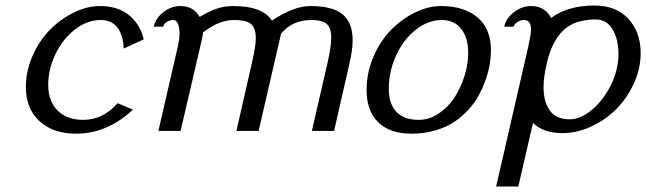

<svg xmlns="http://www.w3.org/2000/svg" viewBox="-20 -472 2329 692"><path d="M73.2 0ZM73.2 -158.2Q73.2 -216.3 97.4 -271Q121.6 -325.7 159.9 -364.5Q198.2 -403.3 246.1 -426.8Q293.9 -450.2 339.8 -450.2Q405.3 -450.2 445.3 -417.2Q485.4 -384.3 498 -330.1L425.8 -296.9Q424.3 -344.2 403.6 -372.1Q382.8 -399.9 342.8 -399.9Q293.5 -399.9 249.3 -365Q205.1 -330.1 179.4 -276.1Q153.8 -222.2 153.8 -166Q153.8 -107.4 187.5 -73.7Q221.2 -40 279.8 -40Q351.6 -40 403.8 -100.1L459 -77.1Q418 -37.1 365.5 -13.7Q313 9.8 253.9 9.8Q171.4 9.8 122.3 -35.4Q73.2 -80.6 73.2 -158.2Z M534.2 0ZM621.1 -305.2Q627 -331.1 627 -351.1Q627 -373 621.1 -386.5Q615.2 -399.9 605 -399.9Q591.3 -399.9 580.8 -392.8Q570.3 -385.7 567.9 -376H534.2Q541 -406.7 569.1 -428.5Q597.2 -450.2 630.9 -450.2Q676.8 -450.2 699.7 -411.1Q732.9 -431.2 760.7 -440.7Q788.6 -450.2 821.8 -450.2Q925.8 -450.2 960 -397.9Q1038.6 -450.2 1099.1 -450.2Q1179.2 -450.2 1215.1 -420.2Q1251 -390.1 1251 -327.1Q1251 -292 1238.8 -240.2L1184.1 0H1104L1160.2 -244.1Q1173.8 -304.7 1173.8 -335Q1173.8 -373 1156.7 -386.5Q1139.6 -399.9 1102.1 -399.9Q1034.2 -399.9 993.2 -351.1L912.1 0H832L887.7 -244.1Q901.9 -305.7 901.9 -334Q901.9 -373 883.5 -386.5Q865.2 -399.9 824.7 -399.9Q768.6 -399.9 711.9 -355Q711.9 -351.6 710.4 -344.5Q709 -337.4 709 -335.9L630.9 0H550.8Z M1301.3 0ZM1489.3 -40Q1526.4 -40 1560.3 -62.3Q1594.2 -84.5 1617.2 -119.4Q1640.1 -154.3 1653.8 -197Q1667.5 -239.7 1667.5 -280.8Q1667.5 -335.9 1642.3 -367.9Q1617.2 -399.9 1572.3 -399.9Q1523.4 -399.9 1479 -365.2Q1434.6 -330.6 1408 -272.9Q1381.3 -215.3 1381.3 -151.9Q1381.3 -98.1 1408.4 -69.1Q1435.5 -40 1489.3 -40ZM1749.5 -290Q1749.5 -266.6 1745.1 -240.5Q1740.7 -214.4 1730.5 -184.8Q1720.2 -155.3 1705.3 -127.9Q1690.4 -100.6 1667 -75.2Q1643.6 -49.8 1615 -31.2Q1586.4 -12.7 1547.4 -1.5Q1508.3 9.8 1463.4 9.8Q1384.8 9.8 1343 -31.5Q1301.3 -72.8 1301.3 -147Q1301.3 -210 1325.9 -267.3Q1350.6 -324.7 1389.2 -364Q1427.7 -403.3 1475.6 -426.8Q1523.4 -450.2 1569.3 -450.2Q1652.8 -450.2 1701.2 -409.2Q1749.5 -368.2 1749.5 -290Z M1768.1 0ZM2034.2 -42Q2070.8 -42 2111.3 -74.5Q2151.9 -106.9 2180.4 -162.8Q2209 -218.8 2209 -277.8Q2209 -330.6 2187.7 -366.2Q2166.5 -401.9 2127 -401.9Q2050.8 -401.9 2009.8 -362.1Q1968.8 -322.3 1951.2 -246.1Q1939 -194.8 1939 -157.2Q1939 -106 1961.4 -74Q1983.9 -42 2034.2 -42ZM1884.3 -305.2Q1894 -351.1 1894 -365.2Q1894 -399.9 1868.2 -399.9Q1856 -399.9 1844.7 -392.6Q1833.5 -385.3 1831.1 -376H1797.4Q1803.7 -406.2 1832.5 -428.2Q1861.3 -450.2 1894 -450.2Q1944.3 -450.2 1966.3 -407.2Q2026.4 -452.1 2123 -452.1Q2200.2 -452.1 2244.6 -404.3Q2289.1 -356.4 2289.1 -280.8Q2289.1 -225.1 2264.9 -171.9Q2240.7 -118.7 2201.7 -79.3Q2162.6 -40 2111.1 -16.1Q2059.6 7.8 2007.3 7.8Q1939 7.8 1900.9 -28.8L1848.1 200.2H1768.1Z"/></svg>

Font: Pfennig
Style: Italic
Weight: 500
Italic angle: -13°
Version: Version 20120410 ; ttfautohint (v0.8)